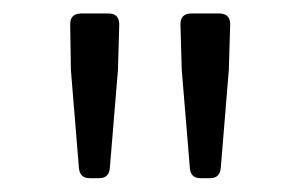

<svg xmlns="http://www.w3.org/2000/svg" viewBox="-20 -711 437 279"><path d="M83 -609.4 94.7 -466.8C95.7 -457 100.6 -452.1 110.4 -452.1H124C133.8 -452.1 138.7 -457 139.6 -466.8L151.4 -609.4L153.3 -675.8C153.3 -686.5 147.5 -691.4 137.7 -691.4H97.7C87.9 -691.4 82 -686.5 82 -675.8ZM244.1 -609.4 255.9 -466.8C256.8 -457 261.7 -452.1 271.5 -452.1H285.2C294.9 -452.1 299.8 -457 300.8 -466.8L312.5 -609.4L314.5 -675.8C314.5 -686.5 308.6 -691.4 298.8 -691.4H257.8C248 -691.4 242.2 -686.5 242.2 -675.8Z"/></svg>

Font: Ed Sans Neue Light
Style: Regular
Weight: 300
Designer: Stephen Hutchings
Version: Version 1.004;PS 001.004;hotconv 1.0.88;makeotf.lib2.5.64775